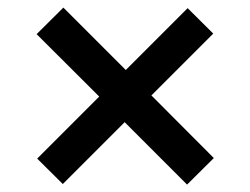

<svg xmlns="http://www.w3.org/2000/svg" viewBox="-20 -583 660 506"><path d="M76.5 -493 241.5 -328.5 78 -165 145.5 -98 308.5 -261 473 -96.5 543.5 -166.5 379 -331.5 542 -494.5 474.5 -561.5 311.5 -398.5 147 -563Z"/></svg>

Font: Monaspace Argon Medium
Style: Regular
Weight: 500
Designer: Riley Cran & the Lettermatic Team
Foundry: Lettermatic
Version: Version 1.000 (Monaspace Argon)